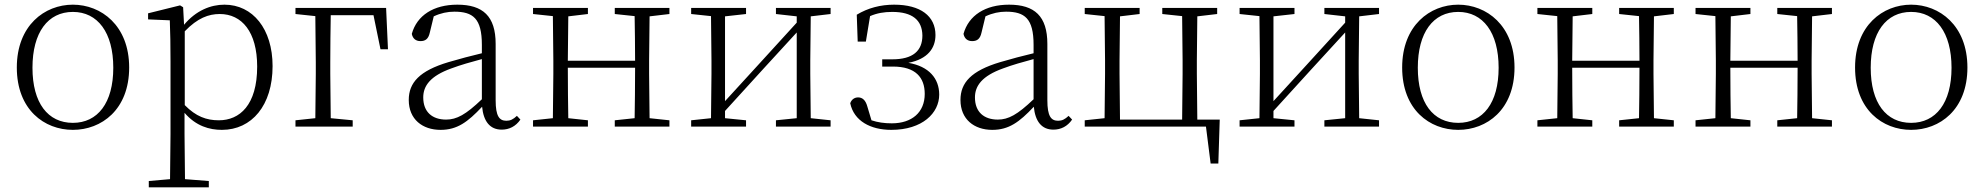

<svg xmlns="http://www.w3.org/2000/svg" viewBox="-20 -542 8495 822"><path d="M292 14C414 14 533 -72 533 -253C533 -433 413 -522 292 -522C171 -522 52 -433 52 -253C52 -72 170 14 292 14ZM292 -16C185 -16 119 -101 119 -252C119 -403 185 -491 292 -491C398 -491 465 -403 465 -252C465 -101 398 -16 292 -16Z M930 14C1058 14 1147 -91 1147 -259C1147 -418 1062 -522 941 -522C882 -522 819 -497 768 -436L764 -511L751 -519L614 -485V-459L707 -455C709 -405 710 -347 710 -278V32L708 225L617 233V260H874V233L772 225L770 32V-59C819 -2 877 14 930 14ZM771 -408C826 -465 873 -482 921 -482C1015 -482 1081 -406 1081 -257C1081 -92 1006 -27 917 -27C864 -27 819 -43 771 -92Z M1245 -482 1330 -473 1332 -275V-226L1330 -36L1245 -27V0H1490V-27L1396 -36L1394 -226V-275C1394 -336 1395 -422 1396 -477H1579L1609 -331H1641L1633 -508H1245Z M2128 13C2160 13 2188 -1 2208 -30L2193 -46C2177 -31 2165 -25 2148 -25C2118 -25 2102 -44 2102 -113V-354C2102 -473 2047 -522 1938 -522C1836 -522 1765 -476 1743 -397C1747 -377 1760 -366 1780 -366C1801 -366 1814 -375 1820 -402L1837 -472C1867 -486 1896 -492 1925 -492C2005 -492 2043 -463 2043 -350V-314C1997 -303 1947 -290 1900 -276C1776 -239 1730 -188 1730 -114C1730 -31 1789 14 1866 14C1937 14 1982 -19 2044 -85C2050 -23 2077 13 2128 13ZM2043 -117C1974 -51 1935 -30 1890 -30C1831 -30 1792 -62 1792 -125C1792 -175 1823 -217 1912 -249C1952 -264 1998 -277 2043 -289Z M2612 -482 2697 -473C2698 -419 2699 -341 2699 -282H2411L2413 -472L2497 -482V-508H2262V-482L2347 -473L2349 -283V-226L2347 -36L2262 -27V0H2497V-27L2413 -36C2412 -91 2411 -175 2411 -252H2699C2699 -175 2698 -90 2697 -36L2612 -27V0H2846V-27L2761 -36L2759 -226V-283L2761 -472L2846 -482V-508H2612Z M3302 -482 3391 -472V-445L3224 -262L3084 -109V-472L3174 -482V-508H2939V-482L3024 -473L3026 -283V-226L3024 -36L2939 -27V0H3174V-27L3084 -36V-67L3247 -246L3391 -403V-36L3302 -27V0H3536V-27L3451 -36L3449 -226V-283L3451 -472L3536 -482V-508H3302Z M3796 14C3929 14 4001 -58 4001 -137C4001 -206 3957 -258 3869 -273C3952 -289 3985 -336 3985 -392C3985 -473 3921 -522 3808 -522C3750 -522 3696 -508 3648 -479L3652 -364H3687L3705 -473C3735 -486 3765 -491 3800 -491C3886 -491 3928 -456 3929 -390C3929 -324 3888 -288 3800 -288H3757V-257H3803C3900 -257 3939 -210 3939 -140C3939 -61 3884 -14 3798 -14C3766 -14 3738 -18 3711 -27L3693 -87C3686 -112 3673 -125 3654 -125C3639 -125 3626 -117 3620 -100C3636 -24 3707 14 3796 14Z M4490 13C4522 13 4550 -1 4570 -30L4555 -46C4539 -31 4527 -25 4510 -25C4480 -25 4464 -44 4464 -113V-354C4464 -473 4409 -522 4300 -522C4198 -522 4127 -476 4105 -397C4109 -377 4122 -366 4142 -366C4163 -366 4176 -375 4182 -402L4199 -472C4229 -486 4258 -492 4287 -492C4367 -492 4405 -463 4405 -350V-314C4359 -303 4309 -290 4262 -276C4138 -239 4092 -188 4092 -114C4092 -31 4151 14 4228 14C4299 14 4344 -19 4406 -85C4412 -23 4439 13 4490 13ZM4405 -117C4336 -51 4297 -30 4252 -30C4193 -30 4154 -62 4154 -125C4154 -175 4185 -217 4274 -249C4314 -264 4360 -277 4405 -289Z M4624 0H5143L5163 158H5196L5202 -30H5106L5104 -226V-283L5106 -472L5191 -482V-508H4956V-482L5041 -473L5043 -283V-226L5041 -30H4775L4773 -226V-283L4775 -472L4859 -482V-508H4624V-482L4709 -473L4711 -283V-226L4709 -36L4624 -27Z M5650 -482 5739 -472V-445L5572 -262L5432 -109V-472L5522 -482V-508H5287V-482L5372 -473L5374 -283V-226L5372 -36L5287 -27V0H5522V-27L5432 -36V-67L5595 -246L5739 -403V-36L5650 -27V0H5884V-27L5799 -36L5797 -226V-283L5799 -472L5884 -482V-508H5650Z M6223 14C6345 14 6464 -72 6464 -253C6464 -433 6344 -522 6223 -522C6102 -522 5983 -433 5983 -253C5983 -72 6101 14 6223 14ZM6223 -16C6116 -16 6050 -101 6050 -252C6050 -403 6116 -491 6223 -491C6329 -491 6396 -403 6396 -252C6396 -101 6329 -16 6223 -16Z M6912 -482 6997 -473C6998 -419 6999 -341 6999 -282H6711L6713 -472L6797 -482V-508H6562V-482L6647 -473L6649 -283V-226L6647 -36L6562 -27V0H6797V-27L6713 -36C6712 -91 6711 -175 6711 -252H6999C6999 -175 6998 -90 6997 -36L6912 -27V0H7146V-27L7061 -36L7059 -226V-283L7061 -472L7146 -482V-508H6912Z M7589 -482 7674 -473C7675 -419 7676 -341 7676 -282H7388L7390 -472L7474 -482V-508H7239V-482L7324 -473L7326 -283V-226L7324 -36L7239 -27V0H7474V-27L7390 -36C7389 -91 7388 -175 7388 -252H7676C7676 -175 7675 -90 7674 -36L7589 -27V0H7823V-27L7738 -36L7736 -226V-283L7738 -472L7823 -482V-508H7589Z M8162 14C8284 14 8403 -72 8403 -253C8403 -433 8283 -522 8162 -522C8041 -522 7922 -433 7922 -253C7922 -72 8040 14 8162 14ZM8162 -16C8055 -16 7989 -101 7989 -252C7989 -403 8055 -491 8162 -491C8268 -491 8335 -403 8335 -252C8335 -101 8268 -16 8162 -16Z"/></svg>

Font: Noto Serif CJK HK ExtraLight
Style: Regular
Weight: 200
Designer: Ryoko NISHIZUKA 西塚涼子 (kana & ideographs); Frank Grießhammer (Latin, Greek & Cyrillic); Wenlong ZHANG 张文龙 (bopomofo); San
Foundry: Adobe
Version: Version 2.001;hotconv 1.1.0;makeotfexe 2.6.0